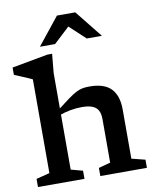

<svg xmlns="http://www.w3.org/2000/svg" viewBox="-101 -1028 891 1104"><g transform="rotate(-10 345.0 -476.0)"><path d="M394 -47.5 463 -66V-321.5Q463 -352 452.5 -371.2Q442 -390.5 418.8 -399.8Q395.5 -409 356.5 -409Q323.5 -409 289 -402.5Q254.5 -396 226.5 -385.5L217 -411.5Q264.5 -448.5 294.2 -470Q324 -491.5 344.2 -501.8Q364.5 -512 382 -515Q399.5 -518 422.5 -518Q507.5 -518 547.2 -476.8Q587 -435.5 587 -355.5V-67.5L666 -47.5V0H394ZM301.5 0H30V-47.5L108.5 -67.5V-615Q102 -618.5 85 -625.8Q68 -633 46.5 -642.2Q25 -651.5 5.5 -659.5V-702L215 -740.5H243L232.5 -630V-66L301.5 -47.5ZM347 -892.5H377L269.5 -792.5H181L308.5 -952H415.5L543 -792.5H454.5Z"/></g></svg>

Font: Newsreader 7pt Medium
Style: Regular
Weight: 500
Designer: Hugues Gentile
Foundry: Production Type
Version: Version 1.003